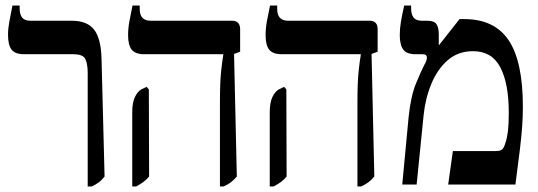

<svg xmlns="http://www.w3.org/2000/svg" viewBox="-20 -667 1946 694"><path d="M297 7V-403Q297 -436 288.5 -453.5Q280 -471 245 -471H67Q35 -471 22 -487.5Q9 -504 9 -541Q9 -563 13.5 -587.5Q18 -612 25 -647H51V-637Q51 -615 60 -603.5Q69 -592 91 -592H240Q295 -592 320 -560Q345 -528 347 -455L358 -29Q340 -5 311 7Z M775 7V-297Q775 -367 779 -406.5Q783 -446 787 -468V-471H501Q470 -471 456.5 -487Q443 -503 443 -540Q443 -564 447.5 -589Q452 -614 459 -647H485V-634Q485 -592 525 -592H819Q848 -592 848 -561V-480L826 -472L836 -29Q826 -17 815 -8.5Q804 0 788 7ZM458 7V-261Q458 -297 468 -317Q478 -337 491 -344L510 -353L518 -344L519 -29Q509 -17 498 -9Q487 -1 472 7Z M1272 7V-297Q1272 -367 1276 -406.5Q1280 -446 1284 -468V-471H998Q967 -471 953.5 -487Q940 -503 940 -540Q940 -564 944.5 -589Q949 -614 956 -647H982V-634Q982 -592 1022 -592H1316Q1345 -592 1345 -561V-480L1323 -472L1333 -29Q1323 -17 1312 -8.5Q1301 0 1285 7ZM955 7V-261Q955 -297 965 -317Q975 -337 988 -344L1007 -353L1015 -344L1016 -29Q1006 -17 995 -9Q984 -1 969 7Z M1434 0 1457 -244Q1465 -321 1484.5 -367.5Q1504 -414 1514 -433Q1520 -443 1521.5 -449Q1523 -455 1523 -459Q1523 -471 1507 -471H1482Q1450 -471 1437.5 -488Q1425 -505 1425 -541Q1425 -563 1429 -587.5Q1433 -612 1441 -647H1466V-637Q1466 -615 1475 -603.5Q1484 -592 1506 -592H1525Q1549 -592 1557.5 -580Q1566 -568 1566 -542V-505L1567 -504L1641 -598H1658Q1767 -598 1818.5 -521.5Q1870 -445 1870 -280Q1870 -247 1867.5 -211Q1865 -175 1859 -125Q1853 -75 1843 0H1600L1617 -121H1772Q1788 -121 1795 -127Q1802 -133 1807 -151Q1813 -168 1816 -193Q1819 -218 1819 -260Q1819 -365 1788.5 -423.5Q1758 -482 1690 -482Q1636 -482 1598.5 -449.5Q1561 -417 1539 -363.5Q1517 -310 1511 -249L1486 0Z"/></svg>

Font: Noto Serif Hebrew Condensed SemiBold
Style: Regular
Weight: 600
Width: 3
Designer: Monotype Design Team
Foundry: Monotype Imaging Inc.
Version: Version 2.004; ttfautohint (v1.8.4.7-5d5b)